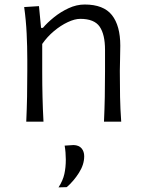

<svg xmlns="http://www.w3.org/2000/svg" viewBox="-20 -526 619 830"><path d="M93.5 0Q96 -55.5 97 -107Q98 -158.5 98 -219.5V-269.5Q98 -324 95.2 -381.2Q92.5 -438.5 84.5 -495.5L148.5 -499.5L157.5 -405.5H165.5Q184 -427.5 213 -451Q242 -474.5 276.5 -490.5Q311 -506.5 346 -506.5Q427.5 -506.5 463.8 -460.8Q500 -415 500 -328.5Q500 -296.5 499 -268.8Q498 -241 498 -219.5Q498 -158.5 499 -107Q500 -55.5 504 0H429.5Q432 -55.5 433 -106.8Q434 -158 434 -217V-310.5Q434 -377 410.8 -410.8Q387.5 -444.5 327 -444.5Q303 -444.5 272.8 -430.2Q242.5 -416 213.2 -391.5Q184 -367 162.5 -336V-217Q162.5 -158 163.8 -106.8Q165 -55.5 168 0ZM233 284Q252 254.5 258.2 226.2Q264.5 198 264.5 163.5Q264.5 148.5 263.2 133.2Q262 118 259.5 103.5L298.5 101Q321.5 102 332.8 115.5Q344 129 344 149.5Q344 185.5 321.2 221.2Q298.5 257 268.5 283Z"/></svg>

Font: Commissioner Flair Light
Style: Regular
Weight: 300
Designer: Kostas Bartsokas
Foundry: Kostas Bartsokas
Version: Version 1.000; ttfautohint (v1.8.3)